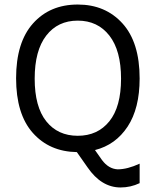

<svg xmlns="http://www.w3.org/2000/svg" viewBox="-20 -660 692 847"><path d="M596 148Q556 167 512 167Q427 167 366 78L319 11Q198 9 124.5 -74Q51 -157 51 -315Q51 -473 125.5 -556.5Q200 -640 323 -640Q445 -640 520.5 -556.5Q596 -473 596 -314Q596 -182 543 -101.5Q490 -21 399 2L430 46Q459 85 499 87Q542 87 596 62ZM323 -569Q235 -569 184 -503Q133 -437 133 -313Q133 -189 184 -125Q235 -61 323 -61Q411 -61 462.5 -125Q514 -189 514 -313Q514 -437 462.5 -503Q411 -569 323 -569Z"/></svg>

Font: Karla
Style: Regular
Weight: 400
Designer: Jonathan Pinhorn
Version: Version 1.000